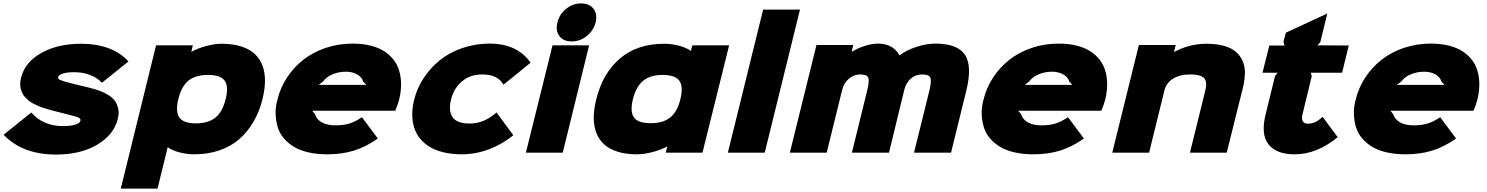

<svg xmlns="http://www.w3.org/2000/svg" viewBox="-20 -896 8728 1127"><path d="M670.9 -196.8Q648.4 -105.5 551.3 -47.1Q454.1 11.2 308.1 11.2Q112.8 11.2 1 -105L164.1 -235.8Q196.8 -196.3 244.6 -176Q292.5 -155.8 347.2 -155.8Q395 -155.8 421.6 -164.3Q448.2 -172.9 452.1 -187Q454.6 -197.8 443.6 -204.3Q432.6 -210.9 397 -219.2Q392.6 -220.2 345.9 -232.4Q299.3 -244.6 292 -246.1Q275.4 -250.5 262 -254.4Q248.5 -258.3 231.9 -263.7Q215.3 -269 202.1 -274.9Q189 -280.8 174.6 -288.3Q160.2 -295.9 149.4 -304.9Q138.7 -314 128.4 -324.2Q118.2 -334.5 112.1 -347.2Q106 -359.9 102.1 -374Q98.1 -388.2 98.6 -405.3Q99.1 -422.4 104 -440.9Q126.5 -531.2 222.7 -585.2Q318.8 -639.2 456.1 -639.2Q547.4 -639.2 618.7 -612.3Q689.9 -585.4 733.9 -535.2L578.1 -410.2Q551.8 -439.5 508.8 -455.8Q465.8 -472.2 416 -472.2Q374 -472.2 348.9 -464.1Q323.7 -456.1 320.8 -442.9Q318.8 -432.6 336.7 -425.3Q354.5 -418 402.8 -405.8L498 -382.8Q537.1 -373.5 566.9 -362.3Q596.7 -351.1 620.8 -335.2Q645 -319.3 657.5 -299.6Q669.9 -279.8 674.8 -253.9Q679.7 -228 670.9 -196.8Z M1304.7 -314.9Q1322.8 -387.7 1299.1 -421.9Q1275.4 -456.1 1200.7 -456.1Q1126 -456.1 1085.2 -421.9Q1044.4 -387.7 1026.9 -314.9Q1008.8 -241.2 1032.5 -206.5Q1056.2 -171.9 1129.9 -171.9Q1204.1 -171.9 1245.6 -206.8Q1287.1 -241.7 1304.7 -314.9ZM1521 -314.9Q1502.9 -241.7 1469 -182.9Q1435.1 -124 1386 -80.6Q1336.9 -37.1 1269 -13.7Q1201.2 9.8 1119.6 9.8Q1079.1 9.8 1035.2 -1.2Q991.2 -12.2 965.8 -30.8H963.9L904.8 210.9H689L896 -629.9H1111.8L1103 -592.8H1105Q1141.6 -612.8 1191.2 -626Q1240.7 -639.2 1279.8 -639.2Q1345.2 -639.2 1394.5 -623.8Q1443.8 -608.4 1474.4 -580.3Q1504.9 -552.2 1520.3 -512Q1535.6 -471.7 1535.4 -422.4Q1535.2 -373 1521 -314.9Z M1850.6 -397.9H2129.9L2111.8 -417Q2105 -442.9 2076.9 -459Q2048.8 -475.1 2010.7 -475.1Q1970.7 -475.1 1934.1 -460.7Q1897.5 -446.3 1875.5 -417ZM2322.8 -311Q2314.9 -279.8 2299.8 -246.1H1812.5L1828.6 -226.1Q1838.4 -194.8 1869.4 -177.5Q1900.4 -160.2 1947.8 -160.2Q1996.6 -160.2 2031.5 -171.1Q2066.4 -182.1 2104.5 -208L2197.8 -83Q2129.9 -34.7 2059.3 -12.5Q1988.8 9.8 1900.9 9.8Q1840.8 9.8 1791.3 -1.5Q1741.7 -12.7 1706.8 -33.4Q1671.9 -54.2 1646.7 -83.5Q1621.6 -112.8 1610.6 -148.4Q1599.6 -184.1 1597.9 -225.1Q1596.2 -266.1 1608.4 -311Q1625.5 -381.3 1665 -441.4Q1704.6 -501.5 1761 -545.7Q1817.4 -589.8 1891.8 -615Q1966.3 -640.1 2049.8 -640.1Q2107.4 -640.1 2154.5 -628.4Q2201.7 -616.7 2235.1 -595.2Q2268.6 -573.7 2291.3 -543.9Q2314 -514.2 2324.2 -477.3Q2334.5 -440.4 2334.2 -398.7Q2334 -356.9 2322.8 -311Z M2894.5 -235.8 2993.2 -102.1Q2927.7 -48.8 2849.1 -19.5Q2770.5 9.8 2691.4 9.8Q2632.3 9.8 2584.2 -1.7Q2536.1 -13.2 2502.2 -33.9Q2468.3 -54.7 2444.8 -83.7Q2421.4 -112.8 2410.6 -148.7Q2399.9 -184.6 2399.9 -225.3Q2399.9 -266.1 2411.1 -311Q2428.2 -379.4 2467.5 -439Q2506.8 -498.5 2563 -543.5Q2619.1 -588.4 2694.8 -614.3Q2770.5 -640.1 2854.5 -640.1Q2937 -640.1 2997.6 -610.8Q3058.1 -581.5 3094.2 -527.8L2935.5 -398.9Q2901.9 -459 2809.6 -459Q2739.7 -459 2691.7 -418.5Q2643.6 -377.9 2627.4 -311Q2610.8 -245.1 2636.7 -208Q2662.6 -170.9 2736.3 -170.9Q2779.8 -170.9 2817.1 -186.3Q2854.5 -201.7 2894.5 -235.8Z M3438 -629.9 3283.2 0H3066.9L3223.1 -629.9ZM3476.1 -764.2Q3463.9 -716.8 3424.3 -684.8Q3384.8 -652.8 3335.9 -652.8Q3286.6 -652.8 3263.2 -684.8Q3239.7 -716.8 3252 -764.2Q3263.2 -812 3302.7 -844Q3342.3 -876 3391.1 -876Q3440.4 -876 3464.1 -844Q3487.8 -812 3476.1 -764.2Z M3973.6 -313Q3991.7 -387.2 3968 -421.6Q3944.3 -456.1 3869.6 -456.1Q3795.9 -456.1 3754.4 -421.1Q3712.9 -386.2 3694.8 -313Q3677.2 -240.2 3701.2 -206.5Q3725.1 -172.9 3799.8 -172.9Q3873.5 -172.9 3914.8 -207Q3956.1 -241.2 3973.6 -313ZM4259.8 -629.9 4103.5 0H3887.7L3897 -35.2H3894.5Q3857.9 -15.6 3808.3 -2.9Q3758.8 9.8 3719.7 9.8Q3654.3 9.8 3605.2 -5.6Q3556.2 -21 3525.9 -48.8Q3495.6 -76.7 3480.2 -116.9Q3464.8 -157.2 3465.1 -206.1Q3465.3 -254.9 3480 -313Q3516.6 -464.4 3617.9 -551.8Q3719.2 -639.2 3880.9 -639.2Q3920.4 -639.2 3964.4 -627.9Q4008.3 -616.7 4033.7 -598.1H4035.6L4043.9 -629.9Z M4675.8 -839.8 4468.8 0H4252.4L4459.5 -839.8Z M5652.3 -365.2 5562.5 0H5345.2L5435.5 -365.2Q5449.2 -422.4 5440.7 -440.7Q5432.1 -459 5393.6 -459Q5354.5 -459 5326.7 -435.1Q5298.8 -411.1 5288.1 -369.1L5198.2 0H4980.5L5070.3 -365.2Q5084.5 -422.4 5076.4 -440.7Q5068.4 -459 5028.3 -459Q4992.7 -459 4963.1 -434.3Q4933.6 -409.7 4923.3 -368.2L4832.5 0H4616.2L4772.5 -631.8H4988.3L4979.5 -592.8H4981.4Q5010.7 -611.8 5054.4 -626Q5098.1 -640.1 5132.3 -640.1Q5221.7 -640.1 5259.3 -571.8H5261.2Q5299.3 -601.1 5358.9 -620.6Q5418.5 -640.1 5469.2 -640.1Q5600.6 -640.1 5644 -574.5Q5687.5 -508.8 5652.3 -365.2Z M5995.1 -397.9H6274.4L6256.3 -417Q6249.5 -442.9 6221.4 -459Q6193.4 -475.1 6155.3 -475.1Q6115.2 -475.1 6078.6 -460.7Q6042 -446.3 6020 -417ZM6467.3 -311Q6459.5 -279.8 6444.3 -246.1H5957L5973.1 -226.1Q5982.9 -194.8 6013.9 -177.5Q6044.9 -160.2 6092.3 -160.2Q6141.1 -160.2 6176 -171.1Q6210.9 -182.1 6249 -208L6342.3 -83Q6274.4 -34.7 6203.9 -12.5Q6133.3 9.8 6045.4 9.8Q5985.4 9.8 5935.8 -1.5Q5886.2 -12.7 5851.3 -33.4Q5816.4 -54.2 5791.3 -83.5Q5766.1 -112.8 5755.1 -148.4Q5744.1 -184.1 5742.4 -225.1Q5740.7 -266.1 5752.9 -311Q5770 -381.3 5809.6 -441.4Q5849.1 -501.5 5905.5 -545.7Q5961.9 -589.8 6036.4 -615Q6110.8 -640.1 6194.3 -640.1Q6252 -640.1 6299.1 -628.4Q6346.2 -616.7 6379.6 -595.2Q6413.1 -573.7 6435.8 -543.9Q6458.5 -514.2 6468.8 -477.3Q6479 -440.4 6478.8 -398.7Q6478.5 -356.9 6467.3 -311Z M7276.9 -386.2 7180.7 0H6964.8L7055.7 -368.2Q7067.4 -416 7047.6 -437.5Q7027.8 -459 6966.8 -459Q6905.3 -459 6865.5 -434.1Q6825.7 -409.2 6814.9 -365.2L6725.1 0H6508.8L6665 -631.8H6880.9L6871.1 -591.8H6873Q6962.4 -639.2 7063 -639.2Q7119.6 -639.2 7162.6 -627.4Q7205.6 -615.7 7231.9 -593.8Q7258.3 -571.8 7272.9 -540.5Q7287.6 -509.3 7287.4 -470.5Q7287.1 -431.6 7276.9 -386.2Z M7743.7 -210 7832 -90.8Q7709.5 9.8 7579.6 9.8Q7471.7 9.8 7425.8 -48.8Q7379.9 -107.4 7408.7 -223.1L7463.9 -449.2L7480 -469.2H7390.6L7430.7 -628.9H7520L7513.7 -649.9L7527.8 -704.1L7771 -816.9L7730 -648.9L7713.9 -629.9L7897 -628.9L7857.9 -469.2H7673.8L7679.7 -449.2L7625 -223.1Q7619.1 -198.7 7627.2 -184.3Q7635.3 -169.9 7656.7 -169.9Q7680.7 -169.9 7700.4 -179.4Q7720.2 -189 7743.7 -210Z M8179.7 -397.9H8459L8440.9 -417Q8434.1 -442.9 8406 -459Q8377.9 -475.1 8339.8 -475.1Q8299.8 -475.1 8263.2 -460.7Q8226.6 -446.3 8204.6 -417ZM8651.9 -311Q8644 -279.8 8628.9 -246.1H8141.6L8157.7 -226.1Q8167.5 -194.8 8198.5 -177.5Q8229.5 -160.2 8276.9 -160.2Q8325.7 -160.2 8360.6 -171.1Q8395.5 -182.1 8433.6 -208L8526.9 -83Q8459 -34.7 8388.4 -12.5Q8317.9 9.8 8230 9.8Q8169.9 9.8 8120.4 -1.5Q8070.8 -12.7 8035.9 -33.4Q8001 -54.2 7975.8 -83.5Q7950.7 -112.8 7939.7 -148.4Q7928.7 -184.1 7927 -225.1Q7925.3 -266.1 7937.5 -311Q7954.6 -381.3 7994.1 -441.4Q8033.7 -501.5 8090.1 -545.7Q8146.5 -589.8 8220.9 -615Q8295.4 -640.1 8378.9 -640.1Q8436.5 -640.1 8483.6 -628.4Q8530.8 -616.7 8564.2 -595.2Q8597.7 -573.7 8620.4 -543.9Q8643.1 -514.2 8653.3 -477.3Q8663.6 -440.4 8663.3 -398.7Q8663.1 -356.9 8651.9 -311Z"/></svg>

Font: Sinkin Sans 900 X Black Italic
Style: Regular
Weight: 950
Italic angle: -112°
Designer: Keith Bates
Foundry: K-Type
Version: Sinkin Sans (version 1.0)  by Keith Bates   •   © 2014   www